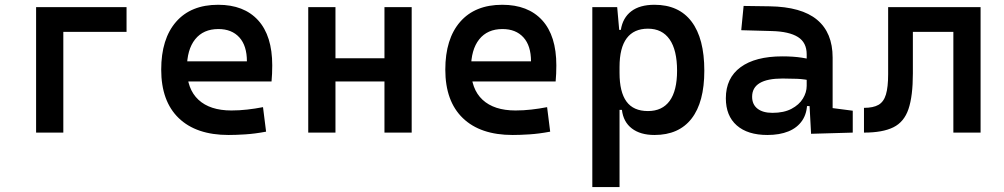

<svg xmlns="http://www.w3.org/2000/svg" viewBox="-20 -547 4142 792"><path d="M128.9 0V-517.6H241.2V0ZM159.2 -415.5V-517.6H502V-415.5Z M922.9 9.8Q789.6 9.8 717.3 -59.8Q645 -129.4 645 -259.8Q645 -386.7 706.3 -457Q767.6 -527.3 879.9 -527.3Q986.3 -527.3 1044.7 -463.4Q1103 -399.4 1103 -277.3Q1103 -242.2 1100.1 -210.9H731.9V-293.9H998.5Q998.5 -358.4 967.3 -392.8Q936 -427.2 880.9 -427.2Q818.8 -427.2 784.9 -384.8Q751 -342.3 751 -264.6Q751 -179.7 798.6 -135.5Q846.2 -91.3 934.6 -91.3Q967.3 -91.3 999.5 -95Q1031.7 -98.6 1064.9 -105L1077.6 -3.9Q1030.8 4.9 991.7 7.3Q952.6 9.8 922.9 9.8Z M1565.9 0V-517.6H1678.2V0ZM1251.5 0V-517.6H1363.8V0ZM1298.8 -210.9V-306.6H1642.1V-210.9Z M2094.7 9.8Q1961.4 9.8 1889.2 -59.8Q1816.9 -129.4 1816.9 -259.8Q1816.9 -386.7 1878.2 -457Q1939.5 -527.3 2051.8 -527.3Q2158.2 -527.3 2216.6 -463.4Q2274.9 -399.4 2274.9 -277.3Q2274.9 -242.2 2272 -210.9H1903.8V-293.9H2170.4Q2170.4 -358.4 2139.2 -392.8Q2107.9 -427.2 2052.7 -427.2Q1990.7 -427.2 1956.8 -384.8Q1922.9 -342.3 1922.9 -264.6Q1922.9 -179.7 1970.5 -135.5Q2018.1 -91.3 2106.4 -91.3Q2139.2 -91.3 2171.4 -95Q2203.6 -98.6 2236.8 -105L2249.5 -3.9Q2202.6 4.9 2163.6 7.3Q2124.5 9.8 2094.7 9.8Z M2423.3 224.6V-517.6H2525.9L2535.6 -408.2V224.6ZM2679.7 9.8Q2621.6 9.8 2586.4 -17.1Q2551.3 -43.9 2545.4 -93.8H2500.5L2535.6 -246.1Q2535.6 -167.5 2564.2 -128.2Q2592.8 -88.9 2652.8 -88.9Q2711.9 -88.9 2742.4 -130.9Q2772.9 -172.9 2772.9 -255.4Q2772.9 -340.3 2742.2 -384.5Q2711.4 -428.7 2652.8 -428.7Q2594.7 -428.7 2565.2 -389.2Q2535.6 -349.6 2535.6 -271L2502 -423.8H2541Q2548.8 -473.6 2584 -500.5Q2619.1 -527.3 2679.7 -527.3Q2780.3 -527.3 2832.8 -457.8Q2885.3 -388.2 2885.3 -255.4Q2885.3 -125.5 2832.8 -57.9Q2780.3 9.8 2679.7 9.8Z M3325.7 4.9 3317.4 -148.4 3307.6 -198.7V-322.8Q3307.6 -371.6 3271.5 -394.3Q3235.4 -417 3164.1 -418.9L3037.6 -422.4L3047.4 -522.5L3154.3 -521Q3286.1 -519 3350.3 -465.6Q3414.6 -412.1 3414.6 -309.6V-101.1L3497.6 -90.3V0ZM3145.5 9.8Q3064 9.8 3019 -29.8Q2974.1 -69.3 2974.1 -141.6Q2974.1 -225.1 3034.9 -269.8Q3095.7 -314.5 3207.5 -314.5Q3252.4 -314.5 3287.4 -309.1Q3322.3 -303.7 3351.6 -293.5L3330.1 -213.4Q3297.9 -220.7 3268.3 -221.9Q3238.8 -223.1 3208 -223.1Q3082.5 -223.1 3082.5 -147.9Q3082.5 -116.2 3104.5 -98.9Q3126.5 -81.5 3166.5 -81.5Q3213.4 -81.5 3244.9 -98.1Q3276.4 -114.7 3292 -140.4Q3307.6 -166 3307.6 -192.9V-242.2L3334 -109.4H3293L3309.6 -125Q3309.6 -80.1 3289.3 -50Q3269 -20 3232.4 -5.1Q3195.8 9.8 3145.5 9.8Z M3543.9 0V-102.1Q3582 -102.1 3603.8 -114.5Q3625.5 -127 3634.5 -157.2Q3643.6 -187.5 3643.6 -241.2V-517.6H3745.6V-244.6Q3745.6 -150.4 3727.5 -97.2Q3709.5 -43.9 3665.3 -22Q3621.1 0 3543.9 0ZM3912.6 0V-517.6H4024.9V0ZM3668.9 -415.5V-517.6H4006.8V-415.5Z"/></svg>

Font: Cascadia Code Medium
Style: Regular
Weight: 500
Monospace: yes
Designer: Aaron Bell
Foundry: Saja Typeworks
Version: Version 2407.024